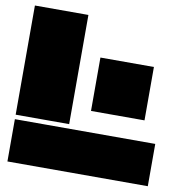

<svg xmlns="http://www.w3.org/2000/svg" viewBox="-79 -774 808 849"><g transform="rotate(10 325.0 -350.0)"><path d="M335 -284.2V-523.9H575.2V-284.2ZM9.8 0V-189.9H640.1V0ZM9.8 -210V-700.2H250V-210Z"/></g></svg>

Font: Nastup Basic
Style: Regular
Weight: 400
Designer: Maksym Kobuzan
Foundry: Zakznak
Version: Version 1.020;FEAKit 1.0